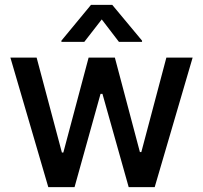

<svg xmlns="http://www.w3.org/2000/svg" viewBox="-20 -766 831 786"><path d="M22.5 -530.3H129.9L233.4 -141.6H239.3L342.8 -530.3H450.2L552.7 -143.6H558.6L661.1 -530.3H768.6L613.3 0H506.8L399.4 -381.8H391.6L285.2 0H177.7ZM396.5 -686.5 325.2 -594.7H231.4V-599.6L352.5 -746.1H439.5L561.5 -599.6V-594.7H466.8Z"/></svg>

Font: Pretendard Std Medium
Style: Regular
Weight: 500
Designer: Base glyphs from Inter by Rasmus Andersson; Hangeul glyphs from Noto Sans CJK(Source Han Sans) by Jang Soo-young and Kan
Foundry: Kil Hyung-jin
Version: Version 1.309